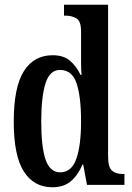

<svg xmlns="http://www.w3.org/2000/svg" viewBox="-20 -780 558 810"><path d="M201 10Q123 10 80.5 -56.5Q38 -123 38 -267Q38 -412 80.5 -479.5Q123 -547 202 -547Q248 -547 275 -524Q302 -501 320 -464H324Q322 -487 322 -515.5Q322 -544 322 -572V-647Q322 -691 302.5 -702.5Q283 -714 257 -714H250V-760H436V-120Q436 -75 452 -60.5Q468 -46 497 -46H505V0H347L331 -86H328Q309 -41 279 -15.5Q249 10 201 10ZM234 -53Q282 -53 302 -110Q322 -167 322 -268Q322 -372 303 -428.5Q284 -485 233 -485Q190 -485 172 -428.5Q154 -372 154 -267Q154 -159 172.5 -106Q191 -53 234 -53Z"/></svg>

Font: Noto Serif Khmer ExtraCondensed SemiBold
Style: Regular
Weight: 600
Width: 2
Designer: Danh Hong and the Monotype Design Team
Foundry: Monotype Imaging Inc.
Version: Version 2.004; ttfautohint (v1.8.4.7-5d5b)